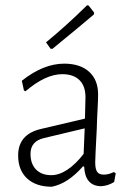

<svg xmlns="http://www.w3.org/2000/svg" viewBox="-20 -704 493 730"><path d="M353 -345Q353 -324 351 -289.5Q349 -255 348 -216Q342 -102 342 -87Q342 -61 349.5 -50.5Q357 -40 375 -40Q393 -40 413 -50L420 -45L414 -12Q390 3 363 4Q303 2 300 -71H295Q238 -6 177 6Q117 6 83 -25.5Q49 -57 49 -113Q49 -194 137 -214L303 -253L305 -334Q305 -377 282 -399.5Q259 -422 217 -422Q153 -422 77 -357L71 -360L63 -397Q145 -462 224 -462Q285 -462 319 -431Q353 -400 353 -345ZM96 -119Q96 -81 117 -59.5Q138 -38 175 -38Q205 -38 236.5 -59Q268 -80 298 -119L302 -216L147 -179Q96 -167 96 -119ZM337 -649Q289 -608 179 -518L172 -519L155 -543Q232 -606 311 -684L317 -683L338 -656Z"/></svg>

Font: t
Style: Regular
Weight: 300
Designer: Juan Pablo del Peral
Foundry: Huerta Tipografica
Version: Version 2.004; ttfautohint (v1.8.1)